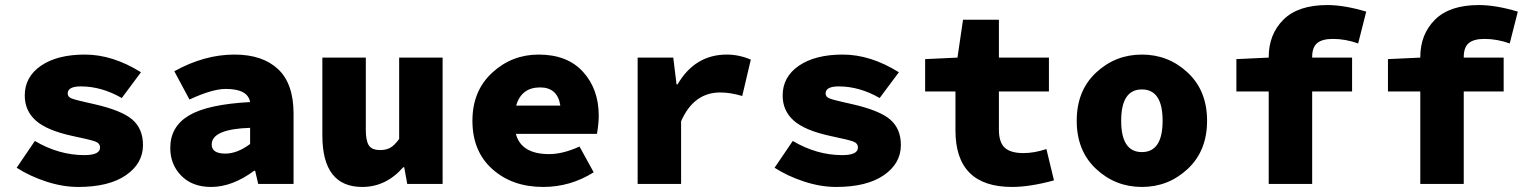

<svg xmlns="http://www.w3.org/2000/svg" viewBox="-20 -728 6040 760"><path d="M290 12Q228 12 162.5 -9.5Q97 -31 46 -64L118 -170Q213 -114 314 -114Q376 -114 376 -144Q376 -161 357 -168Q338 -175 266 -190Q165 -212 121.5 -251Q78 -290 78 -350Q78 -424 142.5 -468Q207 -512 316 -512Q426 -512 538 -442L462 -340Q382 -386 300 -386Q248 -386 248 -358Q248 -345 262 -339Q276 -333 321 -323Q341 -319 352 -316Q462 -291 504 -254.5Q546 -218 546 -154Q546 -81 478.5 -34.5Q411 12 290 12Z M816 12Q741 12 697.5 -32.5Q654 -77 654 -142Q654 -227 728 -271Q802 -315 970 -324Q961 -376 874 -376Q820 -376 730 -334L670 -446Q789 -512 908 -512Q1019 -512 1080.5 -454.5Q1142 -397 1142 -278V0H1002L990 -52H986Q899 12 816 12ZM872 -120Q919 -120 970 -158V-222Q818 -217 818 -156Q818 -120 872 -120Z M1414 12Q1256 12 1256 -192V-500H1428V-214Q1428 -171 1440 -152.5Q1452 -134 1485 -134Q1508 -134 1524.5 -143Q1541 -152 1560 -178V-500H1732V0H1592L1580 -66H1576Q1508 12 1414 12Z M2130 12Q2008 12 1929 -58.5Q1850 -129 1850 -250Q1850 -368 1928 -440Q2006 -512 2112 -512Q2226 -512 2288 -443.5Q2350 -375 2350 -270Q2350 -240 2343 -198H2022Q2043 -118 2154 -118Q2208 -118 2274 -148L2330 -46Q2238 12 2130 12ZM2118 -382Q2044 -382 2023 -310H2198Q2187 -382 2118 -382Z M2504 0V-500H2645L2658 -394H2662Q2731 -512 2857 -512Q2905 -512 2952 -492L2918 -348Q2871 -362 2831 -362Q2726 -362 2676 -248V0Z M3290 12Q3228 12 3162.5 -9.5Q3097 -31 3046 -64L3118 -170Q3213 -114 3314 -114Q3376 -114 3376 -144Q3376 -161 3357 -168Q3338 -175 3266 -190Q3165 -212 3121.5 -251Q3078 -290 3078 -350Q3078 -424 3142.5 -468Q3207 -512 3316 -512Q3426 -512 3538 -442L3462 -340Q3382 -386 3300 -386Q3248 -386 3248 -358Q3248 -345 3262 -339Q3276 -333 3321 -323Q3341 -319 3352 -316Q3462 -291 3504 -254.5Q3546 -218 3546 -154Q3546 -81 3478.5 -34.5Q3411 12 3290 12Z M3986 12Q3762 12 3762 -212V-366H3642V-494L3770 -500L3792 -650H3934V-500H4132V-366H3934V-215Q3934 -164 3957.5 -143Q3981 -122 4031 -122Q4074 -122 4122 -138L4152 -14Q4057 12 3986 12Z M4681.5 -59.5Q4605 12 4500 12Q4395 12 4318.5 -59.5Q4242 -131 4242 -250Q4242 -369 4318.5 -440.5Q4395 -512 4500 -512Q4605 -512 4681.5 -440.5Q4758 -369 4758 -250Q4758 -131 4681.5 -59.5ZM4418 -250Q4418 -126 4500 -126Q4582 -126 4582 -250Q4582 -374 4500 -374Q4418 -374 4418 -250Z M5002 0V-366H4874V-494L5002 -500V-502Q5002 -592 5060 -650Q5118 -708 5234 -708Q5301 -708 5388 -682L5356 -556Q5306 -574 5256 -574Q5214 -574 5194 -557.5Q5174 -541 5174 -502V-500H5332V-366H5174V0Z M5602 0V-366H5474V-494L5602 -500V-502Q5602 -592 5660 -650Q5718 -708 5834 -708Q5901 -708 5988 -682L5956 -556Q5906 -574 5856 -574Q5814 -574 5794 -557.5Q5774 -541 5774 -502V-500H5932V-366H5774V0Z"/></svg>

Font: TypoPRO Source Code Pro
Style: Regular
Weight: 900
Monospace: yes
Designer: Paul D. Hunt, Teo Tuominen
Foundry: Adobe Systems Incorporated
Version: Version 2.010;PS 1.0;hotconv 1.0.84;makeotf.lib2.5.63406